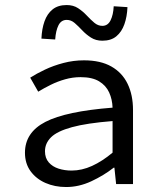

<svg xmlns="http://www.w3.org/2000/svg" viewBox="-20 -741 640 773"><path d="M246.3 12Q200.7 12 163.1 -4.4Q125.5 -20.9 103 -51.8Q80.5 -82.7 80.5 -126.2Q80.5 -207.7 162.8 -250.3Q245.1 -292.9 433.2 -307.6Q432.1 -340.7 419.5 -368.7Q406.8 -396.6 379.1 -413.5Q351.3 -430.4 304.3 -430.4Q272.6 -430.4 242.1 -421.7Q211.5 -413.1 184.2 -399.5Q156.8 -385.9 133.8 -371.9L101.6 -428.3Q126.3 -444.2 160.6 -460.5Q194.8 -476.8 235.2 -487.4Q275.5 -498.1 318.1 -498.1Q384.7 -498.1 428.3 -473.3Q472 -448.5 493.7 -403.6Q515.5 -358.7 515.5 -298.2V0H447.5L440.6 -65.9H437.8Q397.7 -34.5 347.7 -11.2Q297.8 12 246.3 12ZM268.2 -54.3Q309.6 -54.3 350.6 -73Q391.7 -91.8 433.2 -126.4V-253.6Q329.2 -245.3 269.7 -229Q210.1 -212.7 185.6 -188.4Q161.1 -164.2 161.1 -132Q161.1 -104.6 176.3 -87.2Q191.4 -69.9 215.8 -62.1Q240.1 -54.3 268.2 -54.3ZM392.2 -577.1Q365.8 -577.1 346.2 -589.7Q326.5 -602.3 310.9 -619Q295.3 -635.6 280.7 -648.3Q266.2 -660.9 248.6 -660.9Q226.5 -660.9 215.5 -639.4Q204.6 -617.8 202.2 -582L146.8 -585.5Q148.4 -624.8 159.2 -655.2Q170 -685.6 191.7 -703.1Q213.5 -720.7 248.4 -720.7Q275.2 -720.7 294.3 -708.1Q313.5 -695.5 329.1 -678.8Q344.7 -662.1 359.6 -649.5Q374.4 -636.9 392 -636.9Q414.1 -636.9 425.1 -659.1Q436.1 -681.2 437.8 -715.8L493.2 -712.3Q491.6 -674 480.8 -643.4Q470 -612.8 448.6 -595Q427.2 -577.1 392.2 -577.1Z"/></svg>

Font: Source Code Pro ExtraLight
Style: Regular
Weight: 200
Monospace: yes
Designer: Paul D. Hunt, Teo Tuominen
Foundry: Adobe
Version: Version 1.026;hotconv 1.1.0;makeotfexe 2.6.0